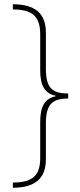

<svg xmlns="http://www.w3.org/2000/svg" viewBox="-20 -734 380 912"><path d="M41 133V158C146 157 198 115 198 22V-148C198 -237 227 -266 304 -266V-290C227 -290 198 -317 198 -407V-578C198 -672 146 -713 41 -714V-689C133 -689 171 -657 171 -571V-400C171 -330 191 -290 245 -279V-277C191 -266 171 -226 171 -155V17C171 101 133 133 41 133Z"/></svg>

Font: Noto Sans Armenian SemiCondensed Thin
Style: Regular
Weight: 100
Width: 4
Designer: Monotype Design Team
Foundry: Monotype Imaging Inc.
Version: Version 2.008